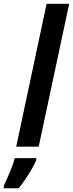

<svg xmlns="http://www.w3.org/2000/svg" viewBox="-93 -780 388 1021"><path d="M-6.8 0 154.8 -759.8H274.9L112.8 0ZM-73.2 221.2V208Q-64 189.5 -52.5 163.3Q-41 137.2 -30.5 110.1Q-20 83 -14.2 61H100.1V70.8Q90.8 93.3 74.7 121.1Q58.6 148.9 40.3 175.5Q22 202.1 5.9 221.2Z"/></svg>

Font: Open Sans Condensed
Style: Bold Italic
Weight: 700
Width: 3
Italic angle: -12°
Designer: Monotype Design Team
Foundry: Monotype Imaging Inc.
Version: Version 3.003; ttfautohint (v1.8.4)